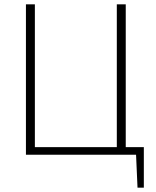

<svg xmlns="http://www.w3.org/2000/svg" viewBox="-20 -710 717 881"><path d="M99 0V-690H140V0ZM132 0V-35H640V0ZM516 0V-690H557V0ZM611 151 604 -7H640V151Z"/></svg>

Font: Exo 2 ExtraLight
Style: Regular
Weight: 250
Designer: Natanael Gama
Foundry: Natanael Gama
Version: Version 2.010